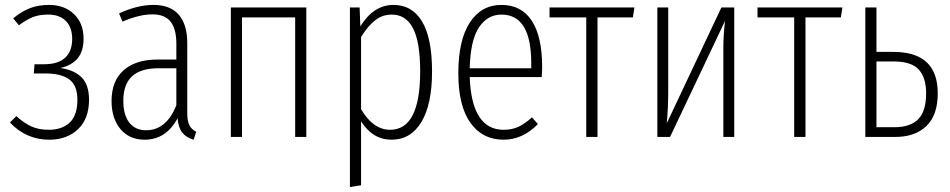

<svg xmlns="http://www.w3.org/2000/svg" viewBox="-20 -552 3830 774"><path d="M178.2 -532.2Q239.3 -532.2 278.1 -495.4Q316.9 -458.5 316.9 -396Q316.9 -346.2 293.5 -317.4Q270 -288.6 223.1 -277.8Q279.3 -270 309.1 -240Q338.9 -210 338.9 -149.9Q338.9 -73.2 294.4 -31Q250 11.2 178.2 11.2Q85.9 11.2 20 -58.1L45.9 -84Q76.2 -56.2 106 -42.5Q135.7 -28.8 176.8 -28.8Q230 -28.8 261 -57.9Q292 -86.9 292 -149.9Q292 -207 259.8 -231.4Q227.5 -255.9 162.1 -255.9H116.2L119.1 -293H157.2Q214.4 -293 242.7 -319.3Q271 -345.7 271 -395Q271 -441.4 245.6 -467.3Q220.2 -493.2 174.8 -493.2Q138.2 -493.2 112.8 -483.2Q87.4 -473.1 56.2 -450.2L33.2 -478Q66.4 -505.9 100.6 -519Q134.8 -532.2 178.2 -532.2Z M734.9 -96.2Q734.9 -63.5 743.7 -46.6Q752.4 -29.8 771 -21L760.7 11.2Q730 2.4 714.4 -17.8Q698.7 -38.1 695.8 -75.2Q649.4 11.2 563 11.2Q501.5 11.2 465.6 -31.7Q429.7 -74.7 429.7 -145Q429.7 -225.6 478.3 -268.8Q526.9 -312 615.7 -312H690.9V-376Q690.9 -435.1 667.7 -464.6Q644.5 -494.1 594.7 -494.1Q541.5 -494.1 473.6 -464.8L460 -498Q534.7 -532.2 597.7 -532.2Q667 -532.2 700.9 -492.4Q734.9 -452.6 734.9 -378.9ZM568.8 -26.9Q650.9 -26.9 690.9 -127.9V-276.9H619.6Q547.4 -276.9 512.2 -244.4Q477.1 -211.9 477.1 -146Q477.1 -87.9 501.5 -57.4Q525.9 -26.9 568.8 -26.9Z M1169.9 0V-481.9H955.6V0H910.6V-522H1214.8V0Z M1565.9 -532.2Q1641.6 -532.2 1681.6 -465.1Q1721.7 -397.9 1721.7 -264.2Q1721.7 -131.3 1678.7 -60.1Q1635.7 11.2 1558.6 11.2Q1482.4 11.2 1435.5 -63V194.8L1390.6 202.1V-522H1429.7L1432.6 -445.8Q1486.3 -532.2 1565.9 -532.2ZM1552.7 -28.8Q1673.8 -28.8 1673.8 -264.2Q1673.8 -382.8 1645 -438Q1616.2 -493.2 1559.6 -493.2Q1521 -493.2 1491.7 -469.7Q1462.4 -446.3 1435.5 -402.8V-111.8Q1484.4 -28.8 1552.7 -28.8Z M2165.5 -282.2Q2165.5 -260.7 2163.6 -241.2H1873.5Q1881.3 -28.8 2010.3 -28.8Q2044.4 -28.8 2070.3 -41Q2096.2 -53.2 2124.5 -79.1L2148.4 -51.8Q2086.9 11.2 2010.3 11.2Q1924.8 11.2 1876.2 -57.1Q1827.6 -125.5 1827.6 -256.8Q1827.6 -390.1 1874 -461.2Q1920.4 -532.2 2001.5 -532.2Q2082 -532.2 2123.8 -468.3Q2165.5 -404.3 2165.5 -282.2ZM2121.6 -276.9V-296.9Q2121.6 -493.2 2001.5 -493.2Q1945.3 -493.2 1910.9 -441.7Q1876.5 -390.1 1873.5 -276.9Z M2537.6 -522 2531.2 -481.9H2388.7V0H2343.3V-481.9H2195.3V-522Z M2939.9 -522V0H2896V-356Q2896 -411.1 2902.8 -467.8L2681.2 0H2629.9V-522H2673.8V-188Q2673.8 -118.2 2668 -55.2L2888.2 -522Z M3376 -522 3369.6 -481.9H3227.1V0H3181.6V-481.9H3033.7V-522Z M3581.5 -342.8Q3760.3 -342.8 3760.3 -175.8Q3760.3 -87.9 3714.6 -43.9Q3668.9 0 3589.4 0H3468.3V-522H3513.2V-342.8ZM3585.4 -39.1Q3649.4 -39.1 3681.4 -71.3Q3713.4 -103.5 3713.4 -175.8Q3713.4 -239.3 3683.6 -271.7Q3653.8 -304.2 3583.5 -304.2H3513.2V-39.1Z"/></svg>

Font: Fira Sans Compressed ExtraLight
Style: Regular
Weight: 250
Width: 1
Designer: Carrois Corporate & Edenspiekermann AG
Foundry: Carrois Corporate GbR & Edenspiekermann AG
Version: Version 4.203;PS 004.203;hotconv 1.0.88;makeotf.lib2.5.64775